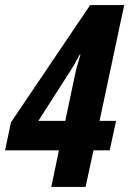

<svg xmlns="http://www.w3.org/2000/svg" viewBox="-32 -736 509 756"><path d="M305 0 336 -144H400L425 -260H360L457 -716H323L11 -254L-12 -144H200L170 0ZM249 -463Q255 -471 282 -521H285Q281 -506 275 -487Q269 -468 266 -454L225 -260H119Z"/></svg>

Font: Noto Sans UI Condensed ExtraBold
Style: Italic
Weight: 800
Width: 3
Designer: Monotype Design Team
Foundry: Monotype Imaging Inc.
Version: 1.001